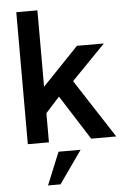

<svg xmlns="http://www.w3.org/2000/svg" viewBox="-61 -741 672 1010"><g transform="rotate(-5 275.0 -236.0)"><path d="M398.5 0 249 -235 175.5 -154V0H64V-697H175.5V-293.5L366.5 -493H508.5L330 -309.5L531 0ZM151 225.5 221.5 53.5H338L217 225.5Z"/></g></svg>

Font: HK Grotesk SemiBold
Style: Regular
Weight: 600
Designer: Alfredo Marco Pradil
Foundry: Hanken Design Co.
Version: Version 3.001;FEAKit 1.0